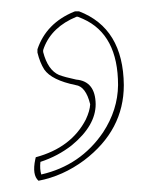

<svg xmlns="http://www.w3.org/2000/svg" viewBox="-20 -152 286 343"><path d="M46.9 -58.1V-64Q62.5 -110.4 111.8 -130.9Q113.8 -131.8 115.2 -131.8H121.1Q200.2 -101.6 201.2 0Q201.2 80.6 130.4 134.3Q92.3 162.6 48.8 170.9Q37.1 160.6 43 132.8Q43.5 130.4 43.9 128.9Q107.4 111.8 133.3 61.5Q140.6 45.9 141.1 34.2Q133.3 2.4 115.2 0Q72.3 -8.8 59.1 -27.8Q51.3 -40 46.9 -58.1ZM57.1 -59.1Q65.4 -26.9 85.4 -18.1Q95.7 -14.2 116.2 -9.8Q150.4 -6.8 150.9 34.2Q150.9 72.3 108.4 107.4Q83.5 127 52.2 137.2Q50.8 149.9 53.7 159.7Q124 143.6 164.1 84.5Q190.4 44.4 190.9 0Q190.9 -90.3 128.4 -118.2Q123.5 -120.1 119.1 -122.1H116.7Q72.8 -104 58.6 -66.9Q57.6 -64.5 57.1 -62.5Z"/></svg>

Font: Linux Biolinum Outline O
Style: Bold
Weight: 700
Designer: Philipp H. Poll
Foundry: Philipp H. Poll
Version: Version 0.9.2